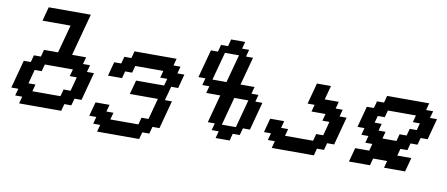

<svg xmlns="http://www.w3.org/2000/svg" viewBox="-81 -1217 3922 1684"><g transform="rotate(10 1879.5 -375.0)"><path d="M125 0H500L516.6 -62.5H579.1L596.2 -125H658.7Q669.9 -166.5 692.1 -249.8Q714.4 -333 725.6 -375H663.1L679.7 -437.5H617.2L633.8 -500H508.8Q525.4 -562.5 559.1 -687.5Q592.8 -812.5 609.4 -875H234.4Q229 -854 217.8 -812.5Q206.5 -771 201.2 -750H451.2Q439.9 -708.5 417.5 -625Q395 -541.5 383.8 -500H258.8L242.2 -437.5H179.7L163.1 -375H100.6Q89.4 -333 67.1 -250Q44.9 -167 33.7 -125H96.2L79.1 -62.5H141.6ZM471.2 -125H221.2L237.8 -187.5H175.3Q181.2 -208.5 191.9 -250Q202.6 -291.5 208.5 -312.5H271L288.1 -375H538.1L521 -312.5H583.5Q578.1 -291.5 567.1 -249.8Q556.2 -208 550.3 -187.5H487.8Z M841.3 125H1216.3L1233.4 62.5H1295.9L1312.5 0H1375Q1386.2 -42 1408.4 -125.2Q1430.7 -208.5 1441.9 -250H1379.4Q1385.3 -270.5 1396.5 -312.3Q1407.7 -354 1413.1 -375H1475.6Q1481 -395.5 1491.9 -437.3Q1502.9 -479 1508.8 -500H1446.3L1463.4 -562.5H1400.9L1417.5 -625H1042.5L1025.9 -562.5H963.4L946.3 -500H883.8Q878.4 -479 867.2 -437.5Q856 -396 850.6 -375H975.6L992.2 -437.5H1054.7L1071.3 -500H1321.3L1304.7 -437.5H1367.2L1350.6 -375H1100.6Q1095.2 -354 1084 -312.3Q1072.8 -270.5 1066.9 -250H1316.9L1266.6 -62.5H1204.1L1187.5 0H937.5L954.1 -62.5H891.6L908.7 -125H783.7Q777.8 -104 766.6 -62.5Q755.4 -21 750 0H812.5L795.9 62.5H858.4Z M1875 0H2000L2016.6 -62.5H2079.1L2096.2 -125H2158.7Q2169.9 -166.5 2192.1 -249.8Q2214.4 -333 2225.6 -375H2163.1L2179.7 -437.5H2117.2L2133.8 -500H2008.8Q2020 -541.5 2042.5 -625Q2064.9 -708.5 2076.2 -750H2013.7L2030.3 -812.5H1967.8L1984.4 -875H1859.4L1842.8 -812.5H1780.3L1763.7 -750H1701.2Q1689.9 -708.5 1667.5 -625Q1645 -541.5 1633.8 -500H1696.3L1679.7 -437.5H1742.2L1725.6 -375H1850.6Q1839.4 -333 1817.1 -250Q1794.9 -167 1783.7 -125H1846.2L1829.1 -62.5H1891.6ZM2033.7 -125H1908.7Q1919.9 -167 1942.1 -250Q1964.4 -333 1975.6 -375H2100.6Q2089.4 -333 2067.1 -249.8Q2044.9 -166.5 2033.7 -125ZM1883.8 -500H1758.8Q1770 -541.5 1792.5 -625Q1814.9 -708.5 1826.2 -750H1951.2Q1939.9 -708.5 1917.5 -625Q1895 -541.5 1883.8 -500Z M2375 0H2750L2766.6 -62.5H2829.1L2846.2 -125H2908.7Q2919.9 -166.5 2942.1 -249.8Q2964.4 -333 2975.6 -375H2913.1L2929.7 -437.5H2867.2L2883.8 -500H2758.8Q2764.2 -520.5 2775.6 -562.3Q2787.1 -604 2792.5 -625H2667.5L2617.2 -437.5H2679.7L2663.1 -375H2788.1L2771 -312.5H2833.5Q2828.1 -291.5 2817.1 -249.8Q2806.2 -208 2800.3 -187.5H2737.8L2721.2 -125H2471.2L2487.8 -187.5H2425.3L2441.9 -250H2316.9Q2311.5 -229 2300.3 -187.3Q2289.1 -145.5 2283.7 -125H2346.2L2329.1 -62.5H2391.6Z M3375 0H3562.5Q3568.4 -21 3579.6 -62.5Q3590.8 -104 3596.2 -125H3471.2L3487.8 -187.5H3550.3L3566.9 -250H3629.4L3646 -312.5H3708.5L3758.8 -500H3696.3L3713.4 -562.5H3650.9L3667.5 -625H3292.5L3275.9 -562.5H3213.4L3196.3 -500H3133.8L3083.5 -312.5H3146L3129.4 -250H3191.9L3175.3 -187.5H3237.8L3221.2 -125H3096.2Q3090.8 -104 3079.6 -62.5Q3068.4 -21 3062.5 0H3250L3266.6 -62.5H3391.6ZM3441.9 -250H3316.9L3333.5 -312.5H3271L3288.1 -375H3225.6L3242.2 -437.5H3304.7L3321.3 -500H3571.3L3554.7 -437.5H3617.2L3600.6 -375H3538.1L3521 -312.5H3458.5Z"/></g></svg>

Font: Faithful 32x
Style: Oblique
Weight: 400
Foundry: Faithful Resource Pack
Version: Version 1.0; January 27, 2023